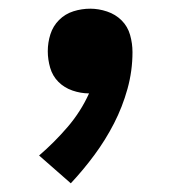

<svg xmlns="http://www.w3.org/2000/svg" viewBox="-20 -207 415 442"><path d="M143 215 70 151Q105 121 135.5 85.5Q166 50 185 8Q166 8 147 1.5Q128 -5 114.5 -18.5Q101 -32 95.5 -51Q90 -70 90 -89Q90 -109 96 -128Q102 -147 116 -161Q130 -175 149 -181Q168 -187 188 -187Q207 -187 226.5 -180.5Q246 -174 260 -160Q274 -146 279.5 -126.5Q285 -107 285 -87Q285 -44 273.5 -2.5Q262 39 242.5 77Q223 115 197.5 149.5Q172 184 143 215Z"/></svg>

Font: Iosevka Julsh Curly
Style: Bold
Weight: 700
Designer: Belleve Invis
Foundry: Belleve Invis
Version: Version 15.0.2; ttfautohint (v1.8.4)